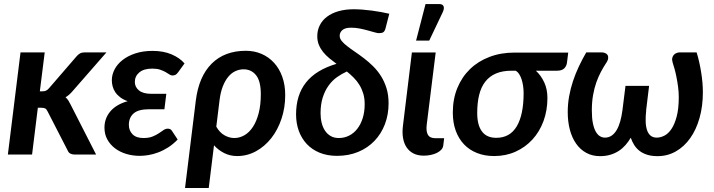

<svg xmlns="http://www.w3.org/2000/svg" viewBox="-20 -776 3586 964"><path d="M19.5 0ZM204.5 -513H83L19.5 0H141L170 -235H186.5C195.8 -235 202.7 -233.8 207 -231.5C211.3 -229.2 215.3 -224.2 219 -216.5L319 -22C322.3 -13.7 327.1 -7.9 333.2 -4.8C339.4 -1.6 347 0 356 0H462.5L335.5 -249C331.8 -256.7 327.9 -263.8 323.8 -270.5C319.6 -277.2 314.7 -282.8 309 -287.5C316.3 -291.8 323.2 -296.9 329.5 -302.8C335.8 -308.6 342 -315.2 348 -322.5L514.5 -513H405C395.7 -513 387.8 -511.2 381.2 -507.5C374.8 -503.8 368.7 -498.5 363 -491.5L227 -334C221.3 -327.3 216 -322.9 211 -320.8C206 -318.6 200 -317.5 193 -317.5H180Z M875 -414 906.5 -457.5C890.5 -476.2 868.8 -491.3 841.5 -503C814.2 -514.7 782.3 -520.5 746 -520.5C714 -520.5 685.3 -516.3 660 -508C634.7 -499.7 613.2 -488.7 595.8 -475C578.2 -461.3 564.8 -445.7 555.5 -428C546.2 -410.3 541.5 -392 541.5 -373C541.5 -363 542.8 -352.8 545.5 -342.5C548.2 -332.2 552.6 -322.4 558.8 -313.2C564.9 -304.1 573.1 -295.6 583.2 -287.8C593.4 -279.9 606 -273.3 621 -268C582.3 -257 553.3 -239.8 533.8 -216.5C514.2 -193.2 504.5 -166 504.5 -135C504.5 -113 509.2 -93.3 518.8 -76C528.2 -58.7 541.1 -43.8 557.2 -31.5C573.4 -19.2 592.2 -9.8 613.8 -3.2C635.2 3.2 658 6.5 682 6.5C695.7 6.5 710.4 5.2 726.2 2.5C742.1 -0.2 758.3 -4.7 775 -11C791.7 -17.3 808.2 -25.8 824.8 -36.2C841.2 -46.8 857 -59.8 872 -75.5L843 -119.5C838.7 -126.5 831.8 -130 822.5 -130C815.2 -130 808 -127.6 801 -122.8C794 -117.9 786 -112.5 777 -106.5C768 -100.5 757.4 -95.1 745.2 -90.2C733.1 -85.4 718 -83 700 -83C676 -83 657.8 -89.2 645.5 -101.8C633.2 -114.2 627 -130 627 -149C627 -173.3 634.9 -192.5 650.8 -206.5C666.6 -220.5 692.7 -227.5 729 -227.5H805.5L815 -305H739C712 -305 691.6 -310.7 677.8 -322C663.9 -333.3 657 -347.5 657 -364.5C657 -383.8 664.5 -399.8 679.5 -412.5C694.5 -425.2 716.2 -431.5 744.5 -431.5C760.5 -431.5 773.8 -429.7 784.2 -426C794.8 -422.3 803.8 -418.4 811.2 -414.2C818.8 -410.1 825.1 -406.2 830.2 -402.5C835.4 -398.8 840.5 -397 845.5 -397C851.2 -397 856.2 -398 860.5 -400C864.8 -402 869.7 -406.7 875 -414Z M963 -270 909 168H1028L1054.5 -46.5C1069.5 -29.8 1086.8 -16.7 1106.5 -7C1126.2 2.7 1147.5 7.5 1170.5 7.5C1204.2 7.5 1235.7 -0.5 1265 -16.5C1294.3 -32.5 1319.9 -54.3 1341.8 -82C1363.6 -109.7 1380.8 -142.1 1393.2 -179.2C1405.8 -216.4 1412 -256.2 1412 -298.5C1412 -332.8 1407 -363.8 1397 -391.2C1387 -418.8 1373.2 -442.1 1355.5 -461.2C1337.8 -480.4 1317 -495.2 1293 -505.5C1269 -515.8 1242.8 -521 1214.5 -521C1143.2 -521 1085.9 -499.5 1042.8 -456.5C999.6 -413.5 973 -351.3 963 -270ZM1066 -140 1082.5 -274.5C1085.8 -300.8 1091.3 -323.7 1099 -343C1106.7 -362.3 1115.8 -378.3 1126.5 -391C1137.2 -403.7 1149.1 -413 1162.2 -419C1175.4 -425 1189 -428 1203 -428C1229 -428 1249.9 -418.1 1265.8 -398.2C1281.6 -378.4 1289.5 -346.7 1289.5 -303C1289.5 -267 1285.9 -235.2 1278.8 -207.8C1271.6 -180.2 1261.9 -157.2 1249.8 -138.8C1237.6 -120.2 1223.4 -106.3 1207.2 -97C1191.1 -87.7 1174 -83 1156 -83C1140 -83 1123.8 -87.5 1107.5 -96.5C1091.2 -105.5 1077.3 -120 1066 -140Z M1916 -635 1934.5 -707C1922.2 -710 1908.5 -712.8 1893.5 -715.5C1878.5 -718.2 1863 -720.6 1847 -722.8C1831 -724.9 1815.2 -726.6 1799.5 -727.8C1783.8 -728.9 1769.2 -729.5 1755.5 -729.5C1727.5 -729.5 1702.2 -726.2 1679.5 -719.8C1656.8 -713.2 1637.7 -704.1 1622 -692.2C1606.3 -680.4 1594.2 -666.2 1585.8 -649.5C1577.2 -632.8 1573 -614.3 1573 -594C1573 -578 1575.7 -563.6 1581 -550.8C1586.3 -537.9 1593.4 -526 1602.2 -515C1611.1 -504 1621.3 -493.7 1633 -484C1644.7 -474.3 1656.8 -464.8 1669.5 -455.5C1600.8 -435.2 1549.8 -404 1516.5 -362C1483.2 -320 1466.5 -266.5 1466.5 -201.5C1466.5 -171.8 1471.1 -144.3 1480.2 -119C1489.4 -93.7 1502.8 -71.7 1520.2 -53C1537.8 -34.3 1559.2 -19.8 1584.8 -9.2C1610.2 1.2 1639.3 6.5 1672 6.5C1711.3 6.5 1746.9 -0.2 1778.8 -13.5C1810.6 -26.8 1837.8 -45.2 1860.2 -68.8C1882.8 -92.2 1900.2 -120.1 1912.5 -152.2C1924.8 -184.4 1931 -219.5 1931 -257.5C1931 -285.5 1927.5 -310.8 1920.5 -333.2C1913.5 -355.8 1904.2 -376.1 1892.8 -394.2C1881.2 -412.4 1868.2 -428.8 1853.5 -443.2C1838.8 -457.8 1823.8 -470.9 1808.2 -482.8C1792.8 -494.6 1777.7 -505.5 1763 -515.5C1748.3 -525.5 1735.2 -534.9 1723.8 -543.8C1712.2 -552.6 1703 -561.2 1696 -569.8C1689 -578.2 1685.5 -587.2 1685.5 -596.5C1685.5 -607.5 1690 -617 1699 -625C1708 -633 1722.7 -637 1743 -637C1757.3 -637 1771.7 -635.6 1786 -632.8C1800.3 -629.9 1813.8 -626.8 1826.5 -623.2C1839.2 -619.8 1850.4 -616.6 1860.2 -613.8C1870.1 -610.9 1877.7 -609.5 1883 -609.5C1892.7 -609.5 1899.9 -611.2 1904.8 -614.5C1909.6 -617.8 1913.3 -624.7 1916 -635ZM1811 -253.5C1811 -227.2 1807.7 -203.5 1801 -182.5C1794.3 -161.5 1785.2 -143.6 1773.5 -128.8C1761.8 -113.9 1748.1 -102.6 1732.2 -94.8C1716.4 -86.9 1699.5 -83 1681.5 -83C1665.5 -83 1651.8 -86.3 1640.2 -93C1628.8 -99.7 1619.2 -108.7 1611.8 -120C1604.2 -131.3 1598.7 -144.5 1595 -159.5C1591.3 -174.5 1589.5 -190.5 1589.5 -207.5C1589.5 -237.5 1593.2 -263.9 1600.5 -286.8C1607.8 -309.6 1617.6 -329.4 1629.8 -346.2C1641.9 -363.1 1655.9 -377.2 1671.8 -388.5C1687.6 -399.8 1704.2 -409.3 1721.5 -417C1733.5 -407.3 1744.9 -397.1 1755.8 -386.2C1766.6 -375.4 1776.1 -363.4 1784.2 -350.2C1792.4 -337.1 1798.9 -322.5 1803.8 -306.5C1808.6 -290.5 1811 -272.8 1811 -253.5Z M1999 0ZM2048 -512.5 2003 -143.5C2000.3 -121.8 2000.5 -101.9 2003.5 -83.8C2006.5 -65.6 2012.4 -49.8 2021.2 -36.5C2030.1 -23.2 2041.7 -12.8 2056 -5.5C2070.3 1.8 2087.7 5.5 2108 5.5C2119 5.5 2130.1 4.4 2141.2 2.2C2152.4 0.1 2162.6 -3.2 2171.8 -7.5C2180.9 -11.8 2188.6 -17.2 2194.8 -23.5C2200.9 -29.8 2204.5 -37.2 2205.5 -45.5L2210 -82H2166.5C2147.8 -82 2135.2 -87.8 2128.5 -99.2C2121.8 -110.8 2119.8 -127.7 2122.5 -150L2167.5 -512.5ZM2069 -572H2135L2203.5 -716C2208.8 -728 2210 -737.6 2207 -744.8C2204 -751.9 2197.2 -755.5 2186.5 -755.5H2116.5Z M2670.5 -421H2776.5C2792.8 -421 2804.8 -424.8 2812.5 -432.2C2820.2 -439.8 2824.8 -449 2826.5 -460L2833 -512H2563.5C2517.5 -512 2475.5 -504.8 2437.5 -490.2C2399.5 -475.8 2366.9 -455.3 2339.8 -429C2312.6 -402.7 2291.4 -371 2276.2 -334C2261.1 -297 2253.5 -256 2253.5 -211C2253.5 -177.3 2258.3 -147.1 2268 -120.2C2277.7 -93.4 2291.5 -70.5 2309.5 -51.5C2327.5 -32.5 2349.3 -17.9 2375 -7.8C2400.7 2.4 2429.3 7.5 2461 7.5C2500 7.5 2535.8 0.2 2568.5 -14.5C2601.2 -29.2 2629.4 -49.5 2653.2 -75.5C2677.1 -101.5 2695.6 -132.3 2708.8 -168C2721.9 -203.7 2728.5 -242.3 2728.5 -284C2728.5 -313.3 2723.2 -339.5 2712.5 -362.5C2701.8 -385.5 2687.8 -405 2670.5 -421ZM2609 -308C2609 -236.3 2597.6 -181.1 2574.8 -142.2C2551.9 -103.4 2517.5 -84 2471.5 -84C2439.5 -84 2415.6 -94.7 2399.8 -116C2383.9 -137.3 2376 -168.2 2376 -208.5C2376 -242.8 2379.2 -273.2 2385.8 -299.5C2392.2 -325.8 2402.5 -348 2416.5 -366C2430.5 -384 2448.4 -397.7 2470.2 -407C2492.1 -416.3 2518.3 -421 2549 -421H2569C2576 -417 2582 -411.1 2587 -403.2C2592 -395.4 2596.1 -386.5 2599.2 -376.5C2602.4 -366.5 2604.8 -355.6 2606.5 -343.8C2608.2 -331.9 2609 -320 2609 -308Z M3017 -85C3008.7 -85 3000.6 -87.2 2992.8 -91.8C2984.9 -96.2 2977.9 -103.8 2971.8 -114.2C2965.6 -124.8 2960.7 -138.8 2957 -156.2C2953.3 -173.8 2951.5 -195.7 2951.5 -222C2951.5 -250 2953.6 -275.7 2957.8 -299C2961.9 -322.3 2967.4 -343.6 2974.2 -362.8C2981.1 -381.9 2988.7 -399.3 2997 -415C3005.3 -430.7 3013.7 -444.8 3022 -457.5C3029 -467.5 3032.8 -476.1 3033.5 -483.2C3034.2 -490.4 3033 -496.2 3030 -500.5C3027 -504.8 3022.8 -508 3017.2 -510C3011.8 -512 3006.3 -513 3001 -513H2923.5C2910.2 -490 2897.8 -466.5 2886.5 -442.5C2875.2 -418.5 2865.3 -394 2857 -369C2848.7 -344 2842.2 -318.5 2837.5 -292.5C2832.8 -266.5 2830.5 -240 2830.5 -213C2830.5 -181 2834.1 -151.5 2841.2 -124.5C2848.4 -97.5 2858.9 -74.2 2872.8 -54.5C2886.6 -34.8 2903.6 -19.5 2923.8 -8.5C2943.9 2.5 2966.8 8 2992.5 8C3011.5 8 3028.8 5.7 3044.5 1C3060.2 -3.7 3074.3 -10.2 3087 -18.5C3099.7 -26.8 3110.9 -36.7 3120.8 -48C3130.6 -59.3 3139.3 -71.5 3147 -84.5C3151.3 -71.5 3157.1 -59.3 3164.2 -48C3171.4 -36.7 3180.3 -26.8 3191 -18.5C3201.7 -10.2 3214.5 -3.7 3229.5 1C3244.5 5.7 3261.8 8 3281.5 8C3314.8 8 3345.4 0.1 3373.2 -15.8C3401.1 -31.6 3425.1 -53.7 3445.2 -82C3465.4 -110.3 3481.1 -144.2 3492.2 -183.5C3503.4 -222.8 3509 -266 3509 -313C3509 -328.3 3508.2 -344.7 3506.8 -362C3505.2 -379.3 3503.1 -396.8 3500.2 -414.2C3497.4 -431.8 3494.1 -448.9 3490.2 -465.8C3486.4 -482.6 3482.2 -498.3 3477.5 -513H3392C3388 -513 3383.3 -512.1 3378 -510.2C3372.7 -508.4 3368 -505.5 3364 -501.5C3360 -497.5 3357.2 -492.2 3355.5 -485.5C3353.8 -478.8 3354.5 -470.7 3357.5 -461C3359.8 -454.3 3362.8 -444.8 3366.2 -432.2C3369.8 -419.8 3373.1 -405.7 3376.2 -390C3379.4 -374.3 3382.2 -357.8 3384.5 -340.2C3386.8 -322.8 3388 -305.7 3388 -289C3388 -249.7 3384.5 -216.9 3377.5 -190.8C3370.5 -164.6 3361.7 -143.7 3351 -128C3340.3 -112.3 3328.5 -101.2 3315.5 -94.8C3302.5 -88.2 3289.8 -85 3277.5 -85C3264.8 -85 3254.5 -88.3 3246.5 -95C3238.5 -101.7 3232.5 -111.1 3228.5 -123.2C3224.5 -135.4 3222.2 -149.8 3221.8 -166.5C3221.2 -183.2 3222.2 -201.5 3224.5 -221.5H3224L3239 -345H3120.5L3105 -221.5C3102.3 -201.5 3098.7 -183.2 3094 -166.5C3089.3 -149.8 3083.4 -135.4 3076.2 -123.2C3069.1 -111.1 3060.6 -101.7 3050.8 -95C3040.9 -88.3 3029.7 -85 3017 -85Z"/></svg>

Font: Lato
Style: Bold Italic
Weight: 700
Italic angle: -7°
Designer: Lukasz Dziedzic
Foundry: tyPoland Lukasz Dziedzic
Version: Version 2.007; 2014-02-27